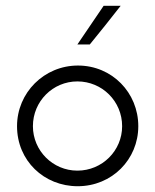

<svg xmlns="http://www.w3.org/2000/svg" viewBox="-20 -637 538 665"><path d="M39 -200C39 -80 133 8 249 8C368 8 459 -85 459 -200C459 -316 368 -410 250 -410C133 -410 39 -316 39 -200ZM94 -200C94 -286 163 -355 248 -355C334 -355 403 -286 403 -200C403 -115 334 -46 248 -46C163 -46 94 -115 94 -200ZM291 -483C327 -527 363 -572 398 -617H339L248 -483Z"/></svg>

Font: Josefin Sans
Style: Regular
Weight: 400
Designer: Santiago Orozco
Foundry: Typemade
Version: 1.000